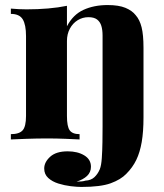

<svg xmlns="http://www.w3.org/2000/svg" viewBox="-20 -552 648 760"><path d="M406 -532Q450 -532 476.5 -521Q503 -510 517 -492Q533 -474 540.5 -444Q548 -414 548 -363V-87Q548 -31 541 10Q534 51 519.5 81Q505 111 480 136Q458 159 418 173.5Q378 188 302 188Q285 188 260 185Q235 182 211 174.5Q187 167 171 152.5Q155 138 155 115Q155 90 178.5 68.5Q202 47 248 47Q287 47 313.5 63Q340 79 340 108Q340 130 324.5 144.5Q309 159 283 167Q294 167 303.5 166Q313 165 318 163Q340 162 353.5 149.5Q367 137 375 118Q381 103 383 73.5Q385 44 385.5 10.5Q386 -23 386 -51V-411Q386 -434 381 -450Q376 -466 364 -475Q352 -484 330 -484Q307 -484 287.5 -472Q268 -460 256.5 -438.5Q245 -417 245 -390V-93Q245 -51 256 -36Q267 -21 295 -21V0Q276 -1 240 -2.5Q204 -4 167 -4Q126 -4 85 -2.5Q44 -1 23 0V-21Q56 -21 69.5 -36Q83 -51 83 -93V-409Q83 -454 70 -475.5Q57 -497 23 -497V-518Q55 -515 85 -515Q130 -515 170.5 -518.5Q211 -522 245 -529V-448Q269 -494 310.5 -513Q352 -532 406 -532Z"/></svg>

Font: Playfair Display ExtraBold
Style: Regular
Weight: 800
Designer: Claus Eggers Sørensen
Foundry: Claus Eggers Sørensen
Version: Version 1.203